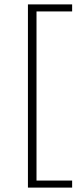

<svg xmlns="http://www.w3.org/2000/svg" viewBox="-20 -731 375 873"><path d="M146 -679V90H308V122H107V-711H308V-679Z"/></svg>

Font: Ysabeau Infant Light
Style: Regular
Weight: 300
Designer: Christian Thalmann (Catharsis Fonts)
Version: Version 0.003